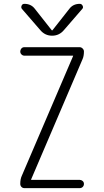

<svg xmlns="http://www.w3.org/2000/svg" viewBox="-20 -975 540 995"><path d="M92.8 -63.5 358.4 -683.6V-684.6L359.4 -685.5Q359.4 -686.5 358.4 -686.5H106.4Q97.7 -686.5 91.3 -692.9Q85 -699.2 85 -708Q85 -716.8 90.8 -723.6Q96.7 -730.5 106.4 -730.5H392.6Q401.4 -730.5 408.2 -723.6Q415 -716.8 415 -708Q415 -683.6 407.2 -667L141.6 -45.9V-44.9L140.6 -43.9Q140.6 -43 141.6 -43H392.6Q401.4 -43 408.2 -37.1Q415 -31.2 415 -22Q415 -12.7 408.7 -6.3Q402.3 0 392.6 0H106.4Q97.7 0 91.3 -6.3Q85 -12.7 85 -22.5Q85 -46.9 92.8 -63.5ZM188.5 -819.3 93.8 -928.7Q87.9 -935.5 91.8 -945.3Q95.7 -955.1 106.4 -955.1Q141.6 -955.1 161.1 -928.7L248 -818.4Q249 -817.4 250 -817.4L252 -818.4L338.9 -928.7Q358.4 -955.1 393.6 -955.1Q403.3 -955.1 408.2 -945.3Q413.1 -935.5 406.2 -928.7L311.5 -819.3Q287.1 -790 250 -790Q212.9 -790 188.5 -819.3Z"/></svg>

Font: Rounded-X Mgen+ 1mn light
Style: Regular
Weight: 200
Designer: [Source Han Sans]
Ryoko NISHIZUKA  (kana & ideographs); Paul D. Hunt (Latin, Greek & Cyrillic); Wenlong ZHANG  (bopomofo
Version: Version 1.059.20150602